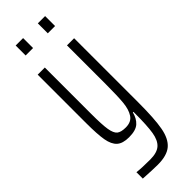

<svg xmlns="http://www.w3.org/2000/svg" viewBox="-290 -699 913 913"><g transform="rotate(-45 166.0 -242.5)"><path d="M46 193V150Q76 154 135 154Q181 154 203 134.5Q225 115 232 72.5Q239 30 239 -54V-63H235Q227 -30 206 -11Q185 8 139 8Q97 8 76.5 -10.5Q56 -29 49 -69Q42 -109 42 -185V-510H90V-199Q90 -125 95.5 -92Q101 -59 115 -47.5Q129 -36 161 -36Q198 -36 214.5 -61Q231 -86 235 -128Q239 -170 239 -250V-510H287V-77Q287 31 276.5 88Q266 145 235.5 171Q205 197 143 197Q114 197 46 193ZM66 -615V-682H116V-615ZM215 -615V-682H264V-615Z"/></g></svg>

Font: Saira Ultra Condensed Light
Style: Regular
Weight: 300
Width: 1
Designer: Hector Gatti with collaboration of the Omnibus-Type team
Foundry: Omnibus-Type
Version: Version 1.001; ttfautohint (v1.8)